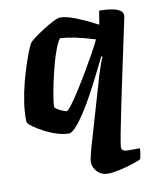

<svg xmlns="http://www.w3.org/2000/svg" viewBox="-80 -565 699 829"><g transform="rotate(-10 269.5 -150.0)"><path d="M327 200Q299 200 280.5 181Q262 162 262 137Q262 132 266 113.5Q270 95 277 71L365 -231Q382 -285 391 -301L386 -304Q369 -270 348.5 -229Q328 -188 306 -147.5Q284 -107 262 -73.5Q240 -40 221.5 -20Q203 0 191 0Q167 0 138.5 -9Q110 -18 83.5 -32Q57 -46 38.5 -59.5Q20 -73 18 -83Q17 -122 23.5 -166Q30 -210 41 -252Q52 -294 64 -329.5Q76 -365 85.5 -387.5Q95 -410 98 -414Q103 -421 122 -435Q141 -449 164.5 -464Q188 -479 209 -489.5Q230 -500 240 -500Q268 -500 313 -481.5Q358 -463 401 -440L411 -500Q420 -500 437 -499Q454 -498 471.5 -494.5Q489 -491 501.5 -483Q514 -475 514 -460Q514 -455 512 -448Q501 -395 487 -330.5Q473 -266 459 -199Q445 -132 432.5 -72Q420 -12 411.5 32.5Q403 77 401 96Q401 108 408.5 112Q416 116 429 116H481Q481 128 478.5 142Q476 156 474 163Q460 170 433 178.5Q406 187 376.5 193.5Q347 200 327 200ZM198 -97Q204 -97 220.5 -119Q237 -141 259 -175.5Q281 -210 304 -249Q327 -288 346.5 -323Q366 -358 376 -380Q323 -396 289 -403Q255 -410 224 -412Q214 -400 203 -371.5Q192 -343 182 -306Q172 -269 164 -231.5Q156 -194 151.5 -165Q147 -136 147 -123Q156 -113 173.5 -105Q191 -97 198 -97Z"/></g></svg>

Font: Texturina ExtraBold
Style: Italic
Weight: 800
Italic angle: -11°
Designer: Guillermo Torres Carreño
Foundry: Omnibus-Type
Version: Version 1.002; ttfautohint (v1.8.3)